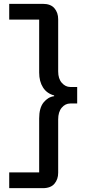

<svg xmlns="http://www.w3.org/2000/svg" viewBox="-20 -813 445 1000"><path d="M203 -793Q244 -793 263.5 -770Q283 -747 283 -713V-441Q283 -403 302 -381.5Q321 -360 346 -360H382V-274H346Q320 -274 301.5 -252Q283 -230 283 -191V87Q283 121 263.5 144Q244 167 203 167H28V85H184V-196Q184 -251 207 -279.5Q230 -308 262 -312V-316Q224 -326 204 -357.5Q184 -389 184 -435V-711H28V-793Z"/></svg>

Font: Mona Sans SemiExpanded Medium
Style: Regular
Weight: 500
Width: 6
Designer: Deni Anggara
Foundry: GitHub
Version: Version 2.000